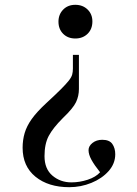

<svg xmlns="http://www.w3.org/2000/svg" viewBox="-20 -547 570 798"><path d="M308 -319V-177Q308 -148 296 -122.5Q284 -97 241 -56Q200 -15 182.5 18Q165 51 165 102Q165 155 198 183Q231 211 277 211Q311 211 344.5 200Q378 189 396 169Q372 139 360 117Q348 95 348 77Q348 60 364.5 47Q381 34 405 34Q435 34 447 51.5Q459 69 459 94Q459 133 431.5 164Q404 195 360 213Q316 231 268 231Q181 231 127.5 187.5Q74 144 74 67Q74 35 82.5 6Q91 -23 112 -52.5Q133 -82 173 -119Q211 -154 233 -176Q255 -198 266 -212Q277 -226 280 -237Q283 -248 283 -262V-319ZM293 -527Q324 -527 344 -507.5Q364 -488 364 -458Q364 -426 344 -406.5Q324 -387 293 -387Q262 -387 242.5 -406.5Q223 -426 223 -457Q223 -487 242.5 -507Q262 -527 293 -527Z"/></svg>

Font: Literata 72pt
Style: Regular
Weight: 400
Designer: Latin by Veronika Burian and Jose Scaglione. Greek by Irene Vlachou. Cyrillic by Vera Evstafieva.
Foundry: TypeTogether
Version: Version 3.002